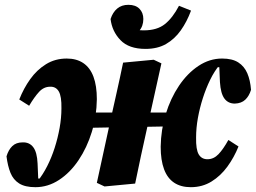

<svg xmlns="http://www.w3.org/2000/svg" viewBox="-20 -762 1062 797"><path d="M127 15Q84 15 59.5 -0.5Q35 -16 23.5 -44.5Q12 -73 7 -113Q15 -140 31 -155.5Q47 -171 74 -171Q102 -172 118 -151Q134 -130 136 -83L139 -12L132 -21H158L136 -10Q158 -37 176 -72.5Q194 -108 207 -148.5Q220 -189 227.5 -231Q235 -273 235 -312Q236 -362 224 -382.5Q212 -403 188 -402Q162 -402 142.5 -381Q123 -360 101 -323L60 -349Q78 -395 105.5 -433.5Q133 -472 171 -495.5Q209 -519 257 -519Q298 -519 326 -500Q354 -481 368 -443.5Q382 -406 382 -350Q381 -279 361 -214Q341 -149 306 -97Q271 -45 225 -15Q179 15 127 15ZM322 -231 323 -295H723L722 -238ZM414 12 382 -3 441 -274Q453 -326 461.5 -365.5Q470 -405 477.5 -438Q485 -471 491 -502L618 -514L650 -499L590 -228Q577 -171 565 -114.5Q553 -58 541 0ZM772 15Q731 15 703 -3.5Q675 -22 661 -59.5Q647 -97 647 -153Q648 -223 668 -288.5Q688 -354 723 -406Q758 -458 804 -488.5Q850 -519 902 -519Q944 -519 969 -503Q994 -487 1006.5 -458Q1019 -429 1022 -389Q1014 -363 998 -348Q982 -333 955 -332Q927 -332 911.5 -353Q896 -374 893 -421L890 -491L897 -483H870L892 -493Q870 -467 852.5 -431Q835 -395 822 -354.5Q809 -314 801.5 -272.5Q794 -231 794 -191Q793 -141 805 -121Q817 -101 841 -101Q867 -101 887 -122Q907 -143 928 -181L970 -154Q952 -109 924 -70.5Q896 -32 858 -8.5Q820 15 772 15ZM584 -559Q515 -559 480 -595.5Q445 -632 439 -683Q448 -711 466.5 -726.5Q485 -742 513 -742Q543 -742 559 -725.5Q575 -709 575 -683Q575 -653 557 -633Q539 -613 507 -603L485 -657Q507 -648 528.5 -642Q550 -636 577 -636Q632 -636 664.5 -662Q697 -688 723 -738L773 -718Q756 -672 730.5 -636Q705 -600 669.5 -579.5Q634 -559 584 -559Z"/></svg>

Font: Source Serif 4 Black
Style: Italic
Weight: 900
Italic angle: -12°
Designer: Frank Grießhammer
Foundry: Adobe Systems Incorporated
Version: Version 4.004;hotconv 1.0.116;makeotfexe 2.5.65601